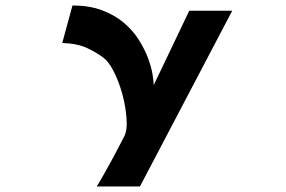

<svg xmlns="http://www.w3.org/2000/svg" viewBox="-20 -557 1040 697"><path d="M331 120Q343 101 357 76Q371 51 385 25.5Q399 0 410.5 -22.5Q422 -45 429 -58Q434 -66 437 -78.5Q440 -91 440 -106Q440 -135 434 -170.5Q428 -206 416.5 -240.5Q405 -275 389.5 -304Q374 -333 356 -347Q333 -365 297.5 -382Q262 -399 206 -401L243 -537Q305 -537 351 -519.5Q397 -502 429.5 -474.5Q462 -447 483.5 -413Q505 -379 517 -347Q529 -315 533.5 -288.5Q538 -262 538 -248L667 -518H823L488 120Z"/></svg>

Font: LINE Seed JP_TTF Bold
Style: Regular
Weight: 700
Designer: LINE & Fontrix & Fontworks
Version: Version 1.009